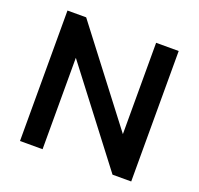

<svg xmlns="http://www.w3.org/2000/svg" viewBox="-123 -840 1009 975"><g transform="rotate(20 381.5 -352.5)"><path d="M81 0V-705H182L581 -184H560V-705H682V0H581L183 -520H203V0Z"/></g></svg>

Font: Nunito Sans 12pt ExtraLight 11pt
Style: Bold
Weight: 700
Version: Version 3.101;gftools[0.9.27]